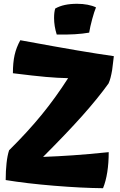

<svg xmlns="http://www.w3.org/2000/svg" viewBox="-20 -956 630 1012"><path d="M553 -154Q553 -97 545.5 -49Q538 -1 523 36Q411 35 265 23Q119 11 10 -7Q10 -55 14.5 -96Q19 -137 28 -164Q126 -261 199.5 -351Q273 -441 339 -544Q285 -545 222.5 -550.5Q160 -556 48 -570Q48 -626 57 -666Q66 -706 87 -744Q277 -709 386 -690.5Q495 -672 580 -660Q579 -652 576 -626.5Q573 -601 571 -586Q567 -563 562.5 -546Q558 -529 552 -516Q496 -438 414 -346Q332 -254 207 -129Q287 -132 366 -137.5Q445 -143 553 -154ZM386 -936Q416 -936 442 -931Q468 -926 486 -917Q477 -896 466 -855.5Q455 -815 450 -784Q416 -778 374 -775.5Q332 -773 279 -774Q272 -796 268.5 -818Q265 -840 265 -861Q265 -877 266.5 -889Q268 -901 271 -911Q294 -924 322.5 -930Q351 -936 386 -936Z"/></svg>

Font: Atma
Style: Bold
Weight: 700
Designer: Gregori Vincens, Jeremie Hornus, Riccardo Olocco, Yoann Minet.
Foundry: black foundry
Version: Version 1.102;PS 1.100;hotconv 1.0.86;makeotf.lib2.5.63406